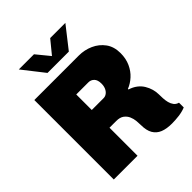

<svg xmlns="http://www.w3.org/2000/svg" viewBox="-245 -1023 1172 1172"><g transform="rotate(-45 341.0 -437.5)"><path d="M550 10Q504 10 473 -2.5Q442 -15 425.5 -43Q409 -71 409 -119Q409 -134 407 -155Q405 -176 396.5 -195.5Q388 -215 370 -228.5Q352 -242 320 -242H262V0H57V-686H441Q490 -686 533.5 -666.5Q577 -647 604.5 -609.5Q632 -572 632 -516Q632 -469 615 -431.5Q598 -394 570 -368.5Q542 -343 509 -330V-325Q538 -316 559 -300Q580 -284 593 -262.5Q606 -241 612.5 -218Q619 -195 619 -173Q619 -158 620 -138.5Q621 -119 625.5 -101Q630 -83 640.5 -69Q651 -55 670 -50V-9Q643 2 611 6Q579 10 550 10ZM262 -395H364Q379 -395 391.5 -404.5Q404 -414 411 -430Q418 -446 418 -467Q418 -499 403 -514Q388 -529 367 -529H262ZM231 -746 122 -885H253L339 -780H307L393 -885H524L415 -746Z"/></g></svg>

Font: Chivo Medium Black
Style: Regular
Weight: 900
Version: Version 2.002